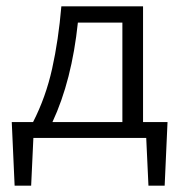

<svg xmlns="http://www.w3.org/2000/svg" viewBox="-20 -434 567 604"><path d="M498 150H447L440 0H85L78 150H26L17 -50H84Q124 -128 144 -218Q164 -308 173 -414H430V-50H507ZM365 -50V-363H225Q206 -181 145 -50Z"/></svg>

Font: Ysabeau
Style: Regular
Weight: 400
Designer: Christian Thalmann (Catharsis Fonts)
Version: Version 0.003